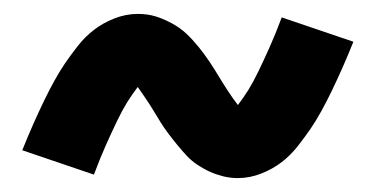

<svg xmlns="http://www.w3.org/2000/svg" viewBox="-20 -436 540 276"><path d="M322 -180Q311 -180 301 -182.5Q291 -185 282 -189Q273 -193 264 -199Q255 -205 248.5 -212Q242 -219 235 -227.5Q228 -236 222 -244Q216 -252 211 -260Q206 -268 200 -278Q194 -288 188 -296.5Q182 -305 178 -311Q169 -299 162.5 -288.5Q156 -278 148.5 -262.5Q141 -247 132.5 -228Q124 -209 115 -185L12 -220Q20 -240 28 -258Q36 -276 43.5 -291.5Q51 -307 58.5 -320.5Q66 -334 73.5 -345Q81 -356 91.5 -369.5Q102 -383 115 -393Q128 -403 144.5 -409.5Q161 -416 178 -416Q192 -416 203.5 -412.5Q215 -409 227 -402.5Q239 -396 248 -387.5Q257 -379 265.5 -368.5Q274 -358 281 -347.5Q288 -337 294 -327Q300 -317 307.5 -305.5Q315 -294 322 -285Q331 -297 337.5 -307.5Q344 -318 351.5 -333.5Q359 -349 367.5 -368Q376 -387 385 -411L488 -376Q480 -356 472 -338Q464 -320 456.5 -304.5Q449 -289 441.5 -275.5Q434 -262 426.5 -251Q419 -240 408.5 -226.5Q398 -213 385 -203Q372 -193 355.5 -186.5Q339 -180 322 -180Z"/></svg>

Font: Iosevka Curly Slab
Style: Bold
Weight: 700
Monospace: yes
Designer: Belleve Invis
Foundry: Belleve Invis
Version: Version 22.1.2; ttfautohint (v1.8.4)